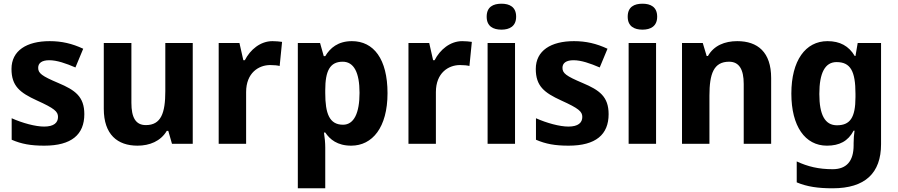

<svg xmlns="http://www.w3.org/2000/svg" viewBox="-20 -776 4844 1036"><path d="M435 -160C435 -255 385 -290 295 -328C205 -366 186 -381 186 -410C186 -436 206 -451 246 -451C287 -451 336 -434 387 -412L429 -513C369 -541 313 -554 248 -554C124 -554 42 -503 42 -404C42 -312 87 -276 179 -234C274 -191 293 -174 293 -145C293 -114 271 -93 218 -93C171 -93 101 -112 43 -138V-22C96 1 146 10 219 10C366 10 435 -50 435 -160Z M1020 -544H872V-284C872 -166 849 -101 767 -101C712 -101 689 -142 689 -221V-544H540V-189C540 -50 614 10 722 10C787 10 847 -14 880 -70H888L908 0H1020Z M1450 -554C1385 -554 1330 -508 1301 -451H1293L1272 -544H1160V0H1308V-279C1308 -383 1376 -425 1438 -425C1459 -425 1478 -423 1489 -420L1502 -550C1490 -552 1467 -554 1450 -554Z M1879 -554C1804 -554 1761 -517 1735 -473H1727L1707 -544H1587V240H1735V20C1735 -6 1732 -36 1728 -61H1735C1760 -24 1800 10 1875 10C1989 10 2071 -88 2071 -273C2071 -458 1996 -554 1879 -554ZM1829 -443C1890 -443 1920 -384 1920 -275C1920 -166 1890 -103 1831 -103C1757 -103 1735 -164 1735 -274V-290C1735 -393 1760 -443 1829 -443Z M2474 -554C2409 -554 2354 -508 2325 -451H2317L2296 -544H2184V0H2332V-279C2332 -383 2400 -425 2462 -425C2483 -425 2502 -423 2513 -420L2526 -550C2514 -552 2491 -554 2474 -554Z M2686 -756C2641 -756 2606 -739 2606 -686C2606 -634 2641 -616 2686 -616C2729 -616 2765 -634 2765 -686C2765 -739 2729 -756 2686 -756ZM2759 -544H2611V0H2759Z M3264 -160C3264 -255 3214 -290 3124 -328C3034 -366 3015 -381 3015 -410C3015 -436 3035 -451 3075 -451C3116 -451 3165 -434 3216 -412L3258 -513C3198 -541 3142 -554 3077 -554C2953 -554 2871 -503 2871 -404C2871 -312 2916 -276 3008 -234C3103 -191 3122 -174 3122 -145C3122 -114 3100 -93 3047 -93C3000 -93 2930 -112 2872 -138V-22C2925 1 2975 10 3048 10C3195 10 3264 -50 3264 -160Z M3447 -756C3402 -756 3367 -739 3367 -686C3367 -634 3402 -616 3447 -616C3490 -616 3526 -634 3526 -686C3526 -739 3490 -756 3447 -756ZM3520 -544H3372V0H3520Z M3958 -554C3890 -554 3832 -530 3800 -474H3793L3772 -544H3660V0H3808V-260C3808 -378 3831 -443 3914 -443C3968 -443 3993 -402 3993 -323V0H4141V-355C4141 -495 4068 -554 3958 -554Z M4445 -554C4326 -554 4250 -449 4250 -271C4250 -95 4324 10 4442 10C4509 10 4556 -14 4586 -71H4591C4588 -53 4586 -25 4586 -4V8C4586 93 4548 137 4473 137C4398 137 4339 123 4279 95V208C4336 232 4396 240 4473 240C4648 240 4734 158 4734 2V-544H4608L4596 -474H4592C4560 -528 4512 -554 4445 -554ZM4494 -441C4569 -441 4596 -392 4596 -270V-252C4596 -140 4566 -100 4496 -100C4431 -100 4401 -157 4401 -269C4401 -383 4432 -441 4494 -441Z"/></svg>

Font: Noto Sans Display
Style: Bold
Weight: 700
Designer: Monotype Design Team
Foundry: Monotype Imaging Inc.
Version: Version 1.900